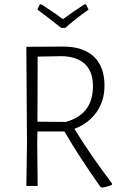

<svg xmlns="http://www.w3.org/2000/svg" viewBox="-20 -854 578 882"><path d="M375 -834 387 -810Q327 -768 280 -726H261Q202 -773 152 -810L163 -834H170Q231 -795 269 -766Q318 -802 368 -834ZM271 -640Q362 -640 411 -594Q460 -548 460 -461Q460 -391 424 -339.5Q388 -288 322 -262Q394 -144 494 -12V-5Q478 3 449 8L441 4Q346 -130 276 -250H152L151 -197L153 0H101L104 -194L101 -639ZM265 -596 153 -594 152 -295 282 -294Q407 -328 407 -458Q407 -525 370.5 -559.5Q334 -594 265 -596Z"/></svg>

Font: Alegreya Sans SC Light
Style: Regular
Weight: 300
Designer: Juan Pablo del Peral
Foundry: Huerta Tipografica
Version: Version 2.007